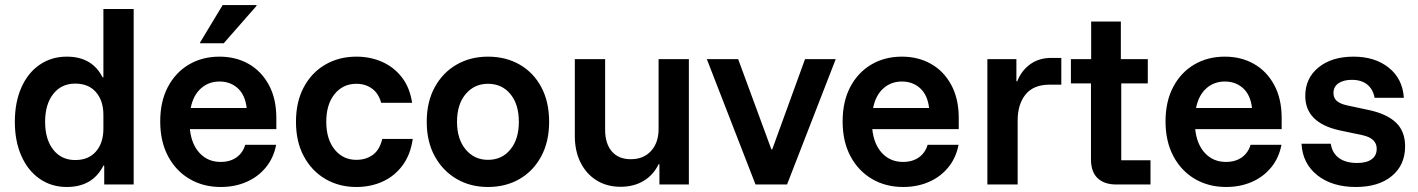

<svg xmlns="http://www.w3.org/2000/svg" viewBox="-20 -736 5659 766"><path d="M246.7 10Q185 10 137.9 -22.9Q90.8 -55.8 65 -114.6Q39.2 -173.3 39.2 -250Q39.2 -327.5 65 -386.2Q90.8 -445 137.9 -477.5Q185 -510 246.7 -510Q347.5 -510 389.2 -427.5H392.5V-700H513.3V0H395.8V-75H392.5Q349.2 10 246.7 10ZM280 -97.5Q333.3 -97.5 362.9 -131.7Q392.5 -165.8 392.5 -222.5V-277.5Q392.5 -334.2 362.9 -368.3Q333.3 -402.5 280 -402.5Q225 -402.5 192.5 -361.2Q160 -320 160 -250Q160 -180 192.5 -138.8Q225 -97.5 280 -97.5Z M860.8 10Q790.8 10 736.2 -22.1Q681.7 -54.2 650.4 -112.9Q619.2 -171.7 619.2 -251.7Q619.2 -330.8 649.6 -388.8Q680 -446.7 733.3 -478.3Q786.7 -510 855.8 -510Q920.8 -510 971.7 -481.2Q1022.5 -452.5 1052.5 -397.5Q1082.5 -342.5 1082.5 -265V-220.8H737.5Q744.2 -159.2 777.1 -124.6Q810 -90 860 -90Q898.3 -90 923.8 -108.3Q949.2 -126.7 958.3 -158.3H1081.7Q1071.7 -105.8 1040.4 -67.9Q1009.2 -30 962.9 -10Q916.7 10 860.8 10ZM740.8 -305H964.2Q958.3 -356.7 928.8 -383.8Q899.2 -410.8 855.8 -410.8Q812.5 -410.8 781.7 -383.3Q750.8 -355.8 740.8 -305ZM778.3 -563.3V-566.7L868.3 -715.8H1003.3V-712.5L872.5 -563.3Z M1401.7 10Q1332.5 10 1277.9 -22.1Q1223.3 -54.2 1192.1 -112.5Q1160.8 -170.8 1160.8 -250Q1160.8 -330 1192.1 -388.3Q1223.3 -446.7 1277.9 -478.3Q1332.5 -510 1401.7 -510Q1457.5 -510 1504.6 -489.2Q1551.7 -468.3 1583.3 -427.5Q1615 -386.7 1624.2 -325.8H1500.8Q1490 -364.2 1463.8 -382.9Q1437.5 -401.7 1401.7 -401.7Q1348.3 -401.7 1315 -360.8Q1281.7 -320 1281.7 -250Q1281.7 -180.8 1315 -139.6Q1348.3 -98.3 1401.7 -98.3Q1440 -98.3 1467.5 -118.3Q1495 -138.3 1505 -181.7H1626.7Q1617.5 -118.3 1585.8 -75.8Q1554.2 -33.3 1506.7 -11.7Q1459.2 10 1401.7 10Z M1926.7 10Q1856.7 10 1801.7 -22.1Q1746.7 -54.2 1714.6 -112.5Q1682.5 -170.8 1682.5 -250Q1682.5 -330 1714.6 -388.3Q1746.7 -446.7 1801.7 -478.3Q1856.7 -510 1926.7 -510Q1998.3 -510 2053.3 -478.3Q2108.3 -446.7 2139.6 -388.3Q2170.8 -330 2170.8 -250Q2170.8 -170.8 2139.2 -112.1Q2107.5 -53.3 2052.5 -21.7Q1997.5 10 1926.7 10ZM1926.7 -98.3Q1982.5 -98.3 2016.2 -139.6Q2050 -180.8 2050 -250Q2050 -320 2016.2 -360.8Q1982.5 -401.7 1926.7 -401.7Q1872.5 -401.7 1837.9 -360.8Q1803.3 -320 1803.3 -250Q1803.3 -180.8 1837.9 -139.6Q1872.5 -98.3 1926.7 -98.3Z M2455.8 9.2Q2401.7 9.2 2360.4 -16.2Q2319.2 -41.7 2296.2 -87.5Q2273.3 -133.3 2273.3 -193.3V-500H2394.2V-218.3Q2394.2 -163.3 2420.8 -132.1Q2447.5 -100.8 2496.7 -100.8Q2547.5 -100.8 2577.5 -133.8Q2607.5 -166.7 2607.5 -221.7V-500H2728.3V0H2610.8V-80.8H2607.5Q2586.7 -37.5 2547.5 -14.2Q2508.3 9.2 2455.8 9.2Z M2994.2 0 2800 -500H2925L3057.5 -140H3060.8L3191.7 -500H3314.2L3120 0Z M3583.3 10Q3513.3 10 3458.8 -22.1Q3404.2 -54.2 3372.9 -112.9Q3341.7 -171.7 3341.7 -251.7Q3341.7 -330.8 3372.1 -388.8Q3402.5 -446.7 3455.8 -478.3Q3509.2 -510 3578.3 -510Q3643.3 -510 3694.2 -481.2Q3745 -452.5 3775 -397.5Q3805 -342.5 3805 -265V-220.8H3460Q3466.7 -159.2 3499.6 -124.6Q3532.5 -90 3582.5 -90Q3620.8 -90 3646.2 -108.3Q3671.7 -126.7 3680.8 -158.3H3804.2Q3794.2 -105.8 3762.9 -67.9Q3731.7 -30 3685.4 -10Q3639.2 10 3583.3 10ZM3463.3 -305H3686.7Q3680.8 -356.7 3651.2 -383.8Q3621.7 -410.8 3578.3 -410.8Q3535 -410.8 3504.2 -383.3Q3473.3 -355.8 3463.3 -305Z M3919.2 0V-500H4035V-411.7H4038.3Q4055 -454.2 4090 -479.6Q4125 -505 4174.2 -505H4214.2V-398.3H4168.3Q4103.3 -398.3 4071.7 -359.2Q4040 -320 4040 -255V0Z M4433.3 0Q4385.8 0 4359.2 -25Q4332.5 -50 4332.5 -100.8V-403.3H4252.5V-500H4333.3V-650H4451.7V-500H4559.2V-403.3H4453.3V-96.7H4570V0Z M4871.7 10Q4801.7 10 4747.1 -22.1Q4692.5 -54.2 4661.3 -112.9Q4630 -171.7 4630 -251.7Q4630 -330.8 4660.4 -388.8Q4690.8 -446.7 4744.2 -478.3Q4797.5 -510 4866.7 -510Q4931.7 -510 4982.5 -481.2Q5033.3 -452.5 5063.3 -397.5Q5093.3 -342.5 5093.3 -265V-220.8H4748.3Q4755 -159.2 4787.9 -124.6Q4820.8 -90 4870.8 -90Q4909.2 -90 4934.6 -108.3Q4960 -126.7 4969.2 -158.3H5092.5Q5082.5 -105.8 5051.3 -67.9Q5020 -30 4973.8 -10Q4927.5 10 4871.7 10ZM4751.7 -305H4975Q4969.2 -356.7 4939.6 -383.8Q4910 -410.8 4866.7 -410.8Q4823.3 -410.8 4792.5 -383.3Q4761.7 -355.8 4751.7 -305Z M5389.2 10Q5295 10 5235.8 -36.7Q5176.7 -83.3 5172.5 -162.5H5289.2Q5295 -125 5322.1 -105.4Q5349.2 -85.8 5394.2 -85.8Q5431.7 -85.8 5452.1 -100.4Q5472.5 -115 5472.5 -142.5Q5472.5 -184.2 5415.8 -196.7L5325 -215.8Q5187.5 -245.8 5187.5 -353.3Q5187.5 -424.2 5240.4 -467.1Q5293.3 -510 5380 -510Q5465.8 -510 5520.8 -465.8Q5575.8 -421.7 5580.8 -345.8H5464.2Q5457.5 -380.8 5434.2 -399.2Q5410.8 -417.5 5373.3 -417.5Q5340 -417.5 5320 -403.8Q5300 -390 5300 -365Q5300 -345 5313.3 -333.3Q5326.7 -321.7 5353.3 -315.8L5446.7 -295.8Q5515.8 -280 5550.8 -245.4Q5585.8 -210.8 5585.8 -152.5Q5585.8 -77.5 5532.9 -33.8Q5480 10 5389.2 10Z"/></svg>

Font: Funnel Sans SemiBold
Style: Regular
Weight: 600
Designer: NORD ID, Kristian Moeller
Foundry: Dicotype
Version: Version 1.000